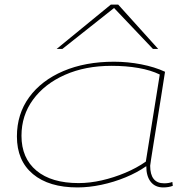

<svg xmlns="http://www.w3.org/2000/svg" viewBox="-20 -810 830 840"><path d="M694 10Q659 10 639.5 -14.5Q620 -39 620 -83Q580 -55 529 -34Q478 -13 423.5 -1.5Q369 10 319 10Q194 10 124 -48.5Q54 -107 54 -213Q54 -311 107.5 -384.5Q161 -458 257 -499Q353 -540 479 -540Q539 -540 598 -528.5Q657 -517 702 -496Q694 -444 685 -388Q676 -332 667.5 -279Q659 -226 652 -183Q645 -140 641 -113.5Q637 -87 637 -85Q637 -8 698 -8Q719 -8 734 -14L736 3Q718 10 694 10ZM618 -103 679 -484Q640 -503 586 -512.5Q532 -522 468 -522Q353 -522 264 -482.5Q175 -443 124.5 -374Q74 -305 74 -216Q74 -118 139.5 -63.5Q205 -9 324 -9Q373 -9 425.5 -21Q478 -33 528 -54Q578 -75 618 -103ZM228 -596 465 -790H497L672 -596H649L479 -775L253 -596Z"/></svg>

Font: Georama ExtraExtended Thin
Style: Italic
Weight: 100
Width: 8
Italic angle: -9°
Designer: Jean-Baptiste Levee
Foundry: Production Type
Version: Version 1.000